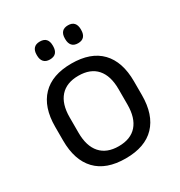

<svg xmlns="http://www.w3.org/2000/svg" viewBox="-162 -776 843 901"><g transform="rotate(-30 260.0 -325.5)"><path d="M260 12.5Q155 12.5 100.8 -44.2Q46.5 -101 46.5 -207.5V-282Q46.5 -388 101 -444.5Q155.5 -501 260 -501Q365 -501 419.2 -444.5Q473.5 -388 473.5 -282V-207.5Q473.5 -101 419.2 -44.2Q365 12.5 260 12.5ZM260 -53.5Q325 -53.5 358.8 -92Q392.5 -130.5 392.5 -203V-286.5Q392.5 -358.5 358.8 -396.8Q325 -435 260 -435Q195.5 -435 161.5 -396.8Q127.5 -358.5 127.5 -286.5V-203Q127.5 -130.5 161.5 -92Q195.5 -53.5 260 -53.5ZM183.5 -567.5Q162 -567.5 151 -579.8Q140 -592 140 -614.5V-618Q140 -640.5 151 -652.5Q162 -664.5 183.5 -664.5Q206 -664.5 216.8 -652.5Q227.5 -640.5 227.5 -618V-614.5Q227.5 -592 216.8 -579.8Q206 -567.5 183.5 -567.5ZM336.5 -567.5Q314.5 -567.5 303.8 -579.8Q293 -592 293 -614.5V-618Q293 -640.5 303.8 -652.5Q314.5 -664.5 336.5 -664.5Q358 -664.5 368.8 -652.5Q379.5 -640.5 379.5 -618V-614.5Q379.5 -592 368.8 -579.8Q358 -567.5 336.5 -567.5Z"/></g></svg>

Font: Anek Odia
Style: Regular
Weight: 400
Designer: Yesha Goshar & Mahesh Sahu (Odia), Yesha Goshar (Latin)
Foundry: Ek Type
Version: Version 1.003